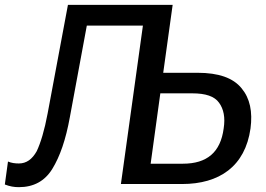

<svg xmlns="http://www.w3.org/2000/svg" viewBox="-67 -761 1101 794"><path d="M214 -741 130 -292C117 -222 101 -170 85 -136C66 -102 42 -85 11 -85C-5 -85 -20 -87 -34 -93L-47 2C-26 10 -9 13 11 13C72 13 118 -12 149 -62C181 -114 205 -183 222 -277L292 -655H524L433 0H686C840 0 947 -73 969 -230C978 -299 967 -354 932 -396C897 -439 837 -460 750 -460H608L647 -741ZM596 -375H728C783 -375 820 -363 839 -336C858 -310 865 -275 858 -230C845 -131 789 -84 689 -84H556Z"/></svg>

Font: Cheyenne Sans Medium
Style: Italic
Weight: 500
Italic angle: -8.13011°
Designer: The Public Sans project authors (U.S. Web Design System), Libre Franklin designed by Pablo Impallari and Rodrigo Fuenzal
Foundry: The Cheyenne Sans Project Authors
Version: Version 2.007